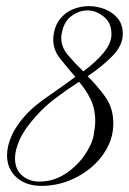

<svg xmlns="http://www.w3.org/2000/svg" viewBox="-20 -579 421 627"><path d="M116 28Q64 28 33.5 0Q3 -28 3 -72Q3 -103 19 -138Q35 -173 70 -210Q93 -234 137 -264.5Q181 -295 226 -328Q198 -360 175 -389.5Q152 -419 154 -456Q157 -492 174.5 -515Q192 -538 217.5 -548.5Q243 -559 270 -559Q297 -559 322.5 -549Q348 -539 364.5 -519Q381 -499 381 -468Q381 -431 347.5 -396.5Q314 -362 266 -330Q298 -299 324 -262.5Q350 -226 350 -176Q350 -133 330 -96Q310 -59 276.5 -31Q243 -3 201.5 12.5Q160 28 116 28ZM252 -346Q293 -376 318.5 -407Q344 -438 344 -467Q344 -505 318.5 -525Q293 -545 266 -545Q238 -545 212.5 -526Q187 -507 181 -466Q180 -462 180 -455Q180 -425 202 -399Q224 -373 252 -346ZM108 14Q154 14 192 -10.5Q230 -35 255 -70.5Q280 -106 286 -138Q288 -150 289.5 -161.5Q291 -173 291 -183Q291 -224 275.5 -255.5Q260 -287 238 -312Q195 -284 159 -256.5Q123 -229 97 -199Q60 -158 44.5 -123.5Q29 -89 29 -62Q29 -26 52 -6Q75 14 108 14Z"/></svg>

Font: Gwendolyn
Style: Regular
Weight: 400
Designer: Robert E. Leuschke
Foundry: Robert E. Leuschke
Version: Version 1.010; ttfautohint (v1.8.3)